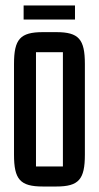

<svg xmlns="http://www.w3.org/2000/svg" viewBox="-20 -674 360 699"><path d="M253 -603V-654H66V-603ZM185 5C267 5 289 -21 289 -111V-441C289 -531 267 -557 185 -557H136C53 -557 31 -531 31 -441V-111C31 -21 53 5 136 5ZM111 -484H209V-68H111Z"/></svg>

Font: Queering
Style: Regular
Weight: 400
Designer: Adam Naccarato
Foundry: adamnac
Version: Version 2.000;hotconv 1.0.109;makeotfexe 2.5.65596